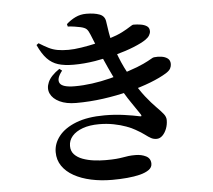

<svg xmlns="http://www.w3.org/2000/svg" viewBox="-58 -877 1116 1004"><g transform="rotate(-5 500.0 -374.5)"><path d="M169 -680.9 157.6 -672.5Q179 -625.4 203.7 -599.4Q228.3 -573.4 261.3 -563.2Q294.3 -553 342.3 -553Q397.2 -553 455.3 -562.4Q513.3 -571.9 567.1 -586.3Q620.8 -600.8 662.6 -617.7Q704.4 -634.7 726.4 -649.7Q741.5 -660.1 748.1 -671.4Q754.8 -682.8 754.8 -693.1Q754.8 -711.1 741.9 -719.7Q729 -728.3 710 -731.4Q691.1 -734.5 671.4 -734.5Q666 -734.5 651.4 -724.6Q636.7 -714.7 609.4 -700.5Q582.2 -686.3 536.9 -672.3Q508.5 -663.1 469 -654Q429.5 -645 390.3 -638.9Q351.2 -632.8 322.4 -632.8Q288.7 -632.8 264.6 -637.3Q240.5 -641.7 218.8 -652.5Q197.1 -663.4 169 -680.9ZM279.3 -527.6 265.6 -538Q219.3 -506.6 205.1 -474Q190.9 -441.4 203.7 -413.8Q216.5 -386.2 251.4 -369.4Q286.3 -352.6 337.8 -352.6Q409.6 -352.6 480.6 -362.4Q551.6 -372.2 616.3 -388.7Q681 -405.2 733.3 -425.5Q785.5 -445.8 819.1 -466.7Q836.9 -478.1 842.8 -489.5Q848.6 -501 848.6 -512.4Q848.6 -532.2 835.5 -542.1Q822.4 -551.9 802.9 -554.7Q783.5 -557.4 764 -555.2Q759.4 -555.2 746.4 -547.3Q733.5 -539.4 705.2 -525.9Q676.9 -512.3 623.7 -494.7Q574.2 -477.5 525.1 -465.2Q476 -452.9 429.4 -446.6Q382.9 -440.3 338.6 -440.3Q273.4 -440.3 260.2 -463.7Q247 -487.1 279.3 -527.6ZM480 -275.3Q390 -275.3 329.8 -251.7Q269.6 -228.1 239.1 -189.3Q208.6 -150.5 208.6 -105.7Q208.6 -64.4 230.3 -32.7Q252 -1 290.5 20.5Q329.1 42.1 380.5 53.2Q432 64.4 490.8 64.4Q531.6 64.4 569.5 61Q607.4 57.6 637.2 50.1Q666.9 42.5 684.5 29.8Q702 17.1 702 -1.8Q702 -29.8 678.1 -42.1Q654.3 -54.3 622.1 -54.3Q600.6 -54.3 586 -52.4Q571.3 -50.6 556.4 -47.8Q541.5 -45.1 520.7 -43.3Q499.9 -41.4 465.9 -41.4Q435.2 -41.4 403.5 -45.5Q371.9 -49.6 345.2 -59.5Q318.6 -69.4 302.3 -86.8Q286 -104.2 286 -131.2Q286 -160.4 305.5 -183Q325.1 -205.5 361.2 -218.6Q397.3 -231.6 447.7 -231.6Q487.5 -231.6 523.7 -224.5Q559.9 -217.4 588.9 -206.6Q617.8 -195.9 635.3 -185.4Q664.8 -168.9 681.7 -156Q698.7 -143 711.9 -135.9Q725 -128.9 740.8 -128.9Q757.7 -128.9 771.4 -142.2Q785.1 -155.5 793.5 -177Q801.8 -198.5 801.8 -222.6Q801.8 -239.4 788.9 -255.5Q775.9 -271.7 752.7 -294.9Q729.5 -318.1 699.7 -355.5Q669.9 -392.9 636.2 -453.2Q617.7 -487.7 603.8 -515.9Q590 -544.1 578.7 -573.4Q567.3 -602.8 555.2 -639.1Q548.9 -658.7 544.2 -682.2Q539.4 -705.7 536.5 -727.8Q533.6 -750 531.1 -763.7Q527.3 -792.4 499.9 -802.5Q472.6 -812.7 430.4 -812.7Q399.7 -812.7 373.9 -800.3Q348 -787.9 325.6 -767.6L328.8 -754.7Q346.4 -753.8 364.2 -751.1Q382 -748.5 395 -745.5Q418 -740.4 426.9 -731.3Q435.8 -722.2 443.7 -701.9Q459.5 -662 479.4 -614.1Q499.2 -566.2 520.6 -519.6Q542 -473.1 561 -436.7Q593.3 -374.5 623.5 -331.2Q653.6 -287.9 669.3 -263.7Q672.9 -257.4 671.7 -254.9Q670.4 -252.4 660.9 -254.7Q632.6 -261.1 583.1 -268.2Q533.6 -275.3 480 -275.3Z"/></g></svg>

Font: Noto Serif TC
Style: Regular
Weight: 200
Designer: Ryoko NISHIZUKA 西塚涼子 (kana & ideographs); Frank Grießhammer (Latin, Greek & Cyrillic); Wenlong ZHANG 张文龙 (bopomofo); San
Foundry: Adobe
Version: Version 2.001;hotconv 1.1.0;makeotfexe 2.6.0